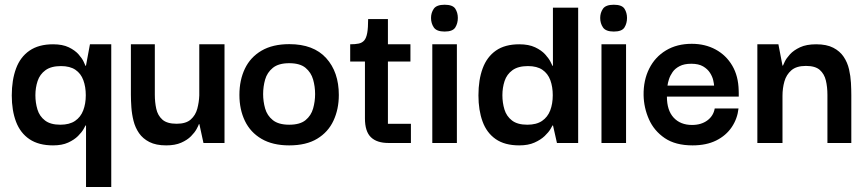

<svg xmlns="http://www.w3.org/2000/svg" viewBox="-20 -595 3601 799"><path d="M200.7 10Q141 10 102.8 -15.7Q64.7 -41.3 46.8 -88.2Q29 -135 29 -197.7Q29 -261.7 46.7 -309.7Q64.3 -357.7 102.7 -384.2Q141 -410.7 201 -410.7Q240.3 -410.7 266.2 -398.2Q292 -385.7 307 -368.7Q322 -351.7 328.3 -337.8Q334.7 -324 335.7 -321.3H337.7L354.3 -410.7H443V183.3H338V-73H336Q335 -70.7 327.7 -57.7Q320.3 -44.7 304.7 -29Q289 -13.3 263.7 -1.7Q238.3 10 200.7 10ZM231 -76Q269 -76 292.3 -91.8Q315.7 -107.7 326.3 -135.5Q337 -163.3 337 -198.7Q337 -233.7 326.8 -261.3Q316.7 -289 294 -304.5Q271.3 -320 233.7 -320Q192.7 -320 169.2 -302.8Q145.7 -285.7 136.5 -257.8Q127.3 -230 127.3 -198.7Q127.3 -167.7 135.8 -139.5Q144.3 -111.3 167.2 -93.7Q190 -76 231 -76Z M671.7 10Q629.3 10 601.8 -4Q574.3 -18 558.5 -41Q542.7 -64 535.7 -92Q528.7 -120 526.7 -148.5Q524.7 -177 524.7 -201.3V-410.7H624.3V-200.7Q624.3 -170 630.3 -142.3Q636.3 -114.7 655.7 -97.3Q675 -80 715 -80Q754 -80 773.8 -97.7Q793.7 -115.3 801 -142.5Q808.3 -169.7 809.3 -198V-410.7H914.3V0H826.7L809.7 -78.3H807.7Q805.7 -72 798 -57.8Q790.3 -43.7 774.8 -28Q759.3 -12.3 734 -1.2Q708.7 10 671.7 10Z M1183.4 10Q1114.7 10 1068.3 -17.2Q1022 -44.3 999.2 -91.8Q976.3 -139.3 976.3 -200.1Q976.3 -261.8 999.2 -309.4Q1022 -357 1068.4 -384.2Q1114.8 -411.3 1183.9 -411.3Q1284.7 -411.3 1337.3 -353.3Q1390 -295.3 1390 -199.7Q1390 -140.7 1367.8 -93Q1345.7 -45.3 1300 -17.7Q1254.4 10 1183.4 10ZM1183.5 -76Q1228.3 -76 1251.5 -95Q1274.7 -114 1283 -143.5Q1291.3 -172.9 1291.3 -203.4Q1291.3 -234.7 1283 -264Q1274.7 -293.3 1251.5 -312.7Q1228.3 -332 1183.5 -332Q1139.3 -332 1115.5 -312.7Q1091.7 -293.3 1083.3 -264Q1075 -234.7 1075 -203.4Q1075 -172.9 1083.3 -143.5Q1091.7 -114 1115.5 -95Q1139.3 -76 1183.5 -76Z M1596.7 0Q1548.3 0 1523.5 -24Q1498.7 -48 1498.7 -102.3V-350H1594.3V-79.7H1690V0ZM1437.3 -339V-410.7Q1458.7 -410.7 1472.8 -413.7Q1487 -416.7 1495.7 -426.7Q1504.3 -436.7 1508.2 -458Q1512 -479.3 1512 -515.7H1594.3V-410.7H1688V-339Z M1779 0V-410.7H1881.3V0ZM1830.3 -463.7Q1797 -463.7 1785.3 -480.8Q1773.7 -498 1773.7 -520.3Q1773.7 -542 1785.3 -558.7Q1797 -575.3 1830.3 -575.3Q1864 -575.3 1874.7 -558.7Q1885.3 -542 1885.3 -520.3Q1885.3 -498 1874.7 -480.8Q1864 -463.7 1830.3 -463.7Z M2140.7 10Q2080.3 10 2042.8 -16.2Q2005.3 -42.3 1988.2 -89.3Q1971 -136.3 1971 -198Q1971 -263 1988.7 -310.7Q2006.3 -358.3 2043.8 -384.5Q2081.3 -410.7 2141 -410.7Q2180.3 -410.7 2206.8 -398.2Q2233.3 -385.7 2248.7 -368.7Q2264 -351.7 2271 -337.8Q2278 -324 2279 -321.3H2281V-563H2386V0H2297.7L2281.3 -73H2279.3Q2278.3 -70.7 2270.7 -57.7Q2263 -44.7 2246.7 -29Q2230.3 -13.3 2204.3 -1.7Q2178.3 10 2140.7 10ZM2174.3 -76Q2212.3 -76 2235.7 -91.8Q2259 -107.7 2269.7 -135.5Q2280.3 -163.3 2280.3 -198.7Q2280.3 -233.7 2270.2 -261.3Q2260 -289 2237.3 -304.5Q2214.7 -320 2177 -320Q2136 -320 2112.5 -302.8Q2089 -285.7 2079.8 -257.8Q2070.7 -230 2070.7 -198.7Q2070.7 -167.7 2079.2 -139.5Q2087.7 -111.3 2110.5 -93.7Q2133.3 -76 2174.3 -76Z M2483 0V-410.7H2585.3V0ZM2534.3 -463.7Q2501 -463.7 2489.3 -480.8Q2477.7 -498 2477.7 -520.3Q2477.7 -542 2489.3 -558.7Q2501 -575.3 2534.3 -575.3Q2568 -575.3 2578.7 -558.7Q2589.3 -542 2589.3 -520.3Q2589.3 -498 2578.7 -480.8Q2568 -463.7 2534.3 -463.7Z M2862 10Q2791 10 2746.3 -20.3Q2701.7 -50.7 2680.5 -98.7Q2659.3 -146.7 2658.3 -198.7Q2657.3 -261 2681.7 -309.5Q2706 -358 2751.5 -385.3Q2797 -412.7 2858.7 -412.7Q2914.3 -412.7 2958 -389Q3001.7 -365.3 3027.2 -322Q3052.7 -278.7 3054 -218.7Q3054.3 -216.7 3054.3 -207.5Q3054.3 -198.3 3054.3 -193H2755.3Q2755.3 -135.7 2783.5 -105.3Q2811.7 -75 2860 -75Q2898 -75 2923.5 -93.8Q2949 -112.7 2954.3 -143.7H3053.3Q3048.7 -101 3025 -65.8Q3001.3 -30.7 2960.3 -10.3Q2919.3 10 2862 10ZM2757.7 -238.7H2951.7Q2951.3 -246.3 2948 -261.2Q2944.7 -276 2934.7 -291.8Q2924.7 -307.7 2906 -318.7Q2887.3 -329.7 2856.7 -329.7Q2827.3 -329.7 2808.3 -319.8Q2789.3 -310 2779 -295.2Q2768.7 -280.3 2763.8 -265Q2759 -249.7 2757.7 -238.7Z M3131.7 0V-410.7H3219.3L3236.3 -322H3238.3Q3239.3 -324.7 3245.8 -338.5Q3252.3 -352.3 3267.5 -369Q3282.7 -385.7 3309.2 -398.2Q3335.7 -410.7 3376.3 -410.7Q3420 -410.7 3447.7 -396.3Q3475.3 -382 3491 -358.5Q3506.7 -335 3513.2 -306.7Q3519.7 -278.3 3521.2 -250.3Q3522.7 -222.3 3522.7 -199.3V0H3423.3V-200Q3423.3 -233 3416.8 -260.2Q3410.3 -287.3 3391.5 -304Q3372.7 -320.7 3333.7 -320.7Q3294.3 -320.7 3273.3 -302.5Q3252.3 -284.3 3244.3 -256.2Q3236.3 -228 3236.3 -196V0Z"/></svg>

Font: Darker Grotesque Light
Style: Regular
Weight: 300
Designer: Gabriel Lam
Foundry: TypeRant
Version: Version 1.000;gftools[0.9.28]